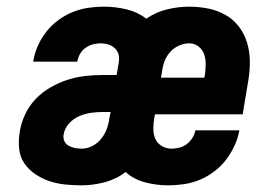

<svg xmlns="http://www.w3.org/2000/svg" viewBox="-20 -548 840 576"><path d="M225 8Q200 8 175.5 5.5Q151 3 128.5 -4.5Q106 -12 86 -25.5Q66 -39 53 -58Q40 -77 37.5 -101.5Q35 -126 39 -151Q43 -178 55 -204Q67 -230 86.5 -250.5Q106 -271 131 -285.5Q156 -300 182.5 -308.5Q209 -317 235.5 -320Q262 -323 289 -323H330L335 -353Q336 -357 336.5 -361Q337 -365 337 -369Q338 -380 334 -389.5Q330 -399 322 -405.5Q314 -412 303.5 -415Q293 -418 282 -418Q271 -418 259 -415Q247 -412 236.5 -404.5Q226 -397 220 -386Q214 -375 212 -364V-363H80V-366Q84 -389 94 -411.5Q104 -434 119.5 -453.5Q135 -473 155.5 -488Q176 -503 198.5 -512Q221 -521 244.5 -524.5Q268 -528 291 -528Q326 -528 359.5 -520Q393 -512 419 -492Q448 -512 481.5 -520Q515 -528 547 -528Q576 -528 604 -522.5Q632 -517 656 -503.5Q680 -490 696.5 -468.5Q713 -447 721 -420.5Q729 -394 729.5 -365.5Q730 -337 725 -307L708 -205H445L443 -195Q440 -178 440 -162Q440 -146 445.5 -132.5Q451 -119 464.5 -110.5Q478 -102 494 -102Q506 -102 518 -105Q530 -108 540 -115.5Q550 -123 557 -134Q564 -145 566 -157H698Q694 -134 683.5 -111Q673 -88 658 -68.5Q643 -49 622.5 -33.5Q602 -18 579 -8.5Q556 1 532 4.5Q508 8 484 8Q449 8 415 -1Q381 -10 357 -32Q328 -10 293 -1Q258 8 225 8ZM463 -315H593L595 -325Q597 -341 597 -356.5Q597 -372 592 -386Q587 -400 575 -409Q563 -418 548 -418Q532 -418 516.5 -411Q501 -404 490 -391.5Q479 -379 473.5 -364Q468 -349 466 -333ZM225 -102Q242 -102 258 -110.5Q274 -119 285 -133.5Q296 -148 301.5 -164.5Q307 -181 309 -198L312 -212H289Q271 -212 253 -209.5Q235 -207 217.5 -199.5Q200 -192 187 -177.5Q174 -163 171 -145Q169 -134 173 -125Q177 -116 185.5 -111Q194 -106 204.5 -104Q215 -102 225 -102Z"/></svg>

Font: Iosevka Aile Extrabold Oblique
Style: Regular
Weight: 800
Italic angle: -9°
Designer: Belleve Invis
Foundry: Belleve Invis
Version: Version 31.1.0; ttfautohint (v1.8.4)